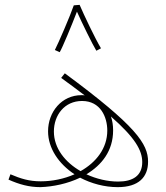

<svg xmlns="http://www.w3.org/2000/svg" viewBox="-20 -763 685 791"><path d="M284 -741C269 -697 220 -584 206 -557L226 -548C237 -566 276 -660 297 -715C318 -668 362 -578 377 -554L396 -564C371 -606 326 -701 308 -743ZM465 8C552 8 590 -34 590 -97C590 -170 541 -244 247 -461L232 -442C268 -416 300 -392 329 -370C325 -371 320 -371 316 -371C234 -371 178 -302 178 -222C178 -152 222 -88 287 -45C244 -26 195 -16 148 -16C100 -16 65 -27 23 -45L15 -23C60 -3 100 8 147 8C199 6 258 -6 310 -31C356 -7 410 8 465 8ZM202 -221C202 -289 246 -347 318 -347C394 -347 422 -281 422 -225C422 -152 376 -94 312 -58C249 -94 202 -152 202 -221ZM446 -226C446 -247 443 -266 437 -283C536 -196 566 -144 566 -95C566 -39 527 -15 467 -15C423 -15 377 -26 336 -45C399 -83 446 -141 446 -226Z"/></svg>

Font: Noto Sans Arabic Thin
Style: Regular
Weight: 100
Designer: Monotype Design Team, Nadine Chahine, Nizar Qandah and Khaled Hosny
Foundry: Monotype Imaging Inc.
Version: Version 2.012